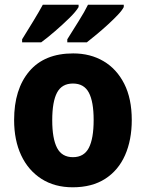

<svg xmlns="http://www.w3.org/2000/svg" viewBox="-20 -786 620 816"><path d="M540 -276Q540 -191 511.5 -126.5Q483 -62 427 -26Q371 10 289 10Q212 10 156 -26Q100 -62 70 -126Q40 -190 40 -276Q40 -407 104.5 -483Q169 -559 291 -559Q364 -559 420 -526Q476 -493 508 -430Q540 -367 540 -276ZM202 -275Q202 -197 222.5 -157.5Q243 -118 290 -118Q337 -118 357.5 -157.5Q378 -197 378 -276Q378 -354 357.5 -392.5Q337 -431 290 -431Q243 -431 222.5 -392.5Q202 -354 202 -275ZM506 -756Q499 -742 480.5 -722.5Q462 -703 438.5 -681.5Q415 -660 391 -640Q367 -620 349 -606H266V-619Q289 -656 314.5 -696.5Q340 -737 354 -766H506ZM314 -756Q303 -737 275 -709.5Q247 -682 214 -653.5Q181 -625 155 -606H74V-619Q97 -656 122 -697Q147 -738 162 -766H314Z"/></svg>

Font: Noto Sans Gujarati SemiCondensed ExtraBold
Style: Regular
Weight: 800
Width: 4
Designer: Jelle Bosma - Monotype Design Team, Universal Thirst
Foundry: Monotype Imaging Inc.
Version: Version 2.106; ttfautohint (v1.8.4.7-5d5b)